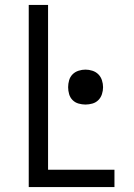

<svg xmlns="http://www.w3.org/2000/svg" viewBox="-20 -755 540 775"><path d="M96 0V-735H174V-70H442V0ZM325 -333Q311 -333 297 -337Q283 -341 273 -351Q263 -361 259 -375Q255 -389 255 -403Q255 -417 259 -431Q263 -445 273 -455Q283 -465 297 -469.5Q311 -474 325 -474Q339 -474 353 -469.5Q367 -465 377 -455Q387 -445 391.5 -431Q396 -417 396 -403Q396 -389 391.5 -375Q387 -361 377 -351Q367 -341 353 -337Q339 -333 325 -333Z"/></svg>

Font: Iosevka NFM
Style: Regular
Weight: 400
Monospace: yes
Designer: Belleve Invis
Foundry: Belleve Invis
Version: Version 29.0.4; ttfautohint (v1.8.4);Nerd Fonts 3.3.0